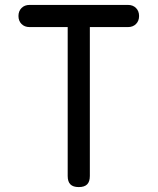

<svg xmlns="http://www.w3.org/2000/svg" viewBox="-20 -750 640 780"><path d="M255 -640H100Q80 -640 67.5 -652.5Q55 -665 55 -685Q55 -705 67.5 -717.5Q80 -730 100 -730H500Q520 -730 532.5 -717.5Q545 -705 545 -685Q545 -665 532.5 -652.5Q520 -640 500 -640H345V-35Q345 -12 334 -1Q323 10 300 10Q277 10 266 -1Q255 -12 255 -35Z"/></svg>

Font: Maple Mono NL
Style: Regular
Weight: 400
Monospace: yes
Designer: subframe7536
Version: Version 7.000